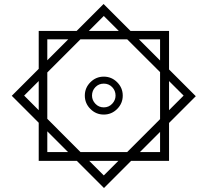

<svg xmlns="http://www.w3.org/2000/svg" viewBox="-20 -742 1039 962"><path d="M501 200 39 -262 499 -722 961 -260ZM500 137 900 -263 500 -662 101 -263ZM174 64V-587H827V64ZM217 20H782V-545H217ZM500 -168Q461 -168 433 -196Q405 -224 405 -263Q405 -302 433 -330Q461 -358 500 -358Q539 -358 567 -330Q595 -302 595 -263Q595 -224 567 -196Q539 -168 500 -168ZM500 -204Q525 -204 542 -222Q559 -240 559 -263Q559 -288 542 -305.5Q525 -323 500 -323Q475 -323 458 -305.5Q441 -288 441 -263Q441 -240 458 -222Q475 -204 500 -204Z"/></svg>

Font: Noto Sans Arabic ExtraCondensed
Style: Regular
Weight: 400
Width: 2
Designer: Monotype Design Team, Nadine Chahine, Nizar Qandah and Khaled Hosny
Foundry: Monotype Imaging Inc.
Version: Version 2.012